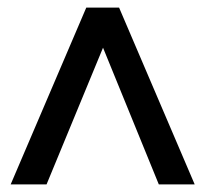

<svg xmlns="http://www.w3.org/2000/svg" viewBox="-20 -648 538 503"><path d="M8 -165 206 -628H292L490 -165H396L234 -562H266L102 -165Z"/></svg>

Font: Nunito Sans 10pt Condensed
Style: Bold
Weight: 700
Width: 3
Designer: Vernon Adams
Foundry: Vernon Adams
Version: Version 3.101;gftools[0.9.27]